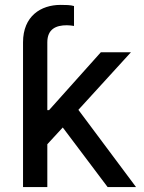

<svg xmlns="http://www.w3.org/2000/svg" viewBox="-20 -757 582 777"><path d="M530.5 0 297.2 -312.5 509.9 -545.5H388.1L178.6 -311.4H171.5V-560H73.2V0H171.5V-173.3L234 -241.1L415.5 0ZM171.5 -585.6C171.5 -639.2 206.3 -654.8 250.4 -654.8C260.7 -654.8 271.3 -653.4 279.5 -652V-732.6C265.6 -736.9 245 -737.2 225.1 -737.2C145.6 -737.2 73.2 -692.1 73.2 -585.6V-510.3H171.5Z"/></svg>

Font: Inter 465
Style: Regular
Weight: 400
Designer: Rasmus Andersson
Foundry: rsms
Version: Version 3.019;Glyphs 3.1.2 (3151)